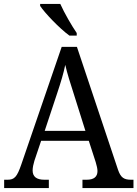

<svg xmlns="http://www.w3.org/2000/svg" viewBox="-20 -951 695 971"><path d="M331 -771H368V-784C342 -822 305 -886 285 -931H183V-921C206 -886 281 -807 331 -771ZM1 0H227V-42H205C164 -42 145 -58 145 -89C145 -103 149 -122 154 -138L188 -239H429L464 -131C469 -114 473 -98 473 -86C473 -57 455 -42 418 -42H397V0H655V-42H644C607 -42 591 -52 577 -92L369 -714H292L88 -120C66 -56 53 -42 18 -42H1ZM206 -289 269 -479C288 -536 301 -579 310 -623C320 -579 336 -529 355 -470L412 -289Z"/></svg>

Font: Noto Serif Sinhala SemiCondensed
Style: Regular
Weight: 400
Width: 4
Designer: Jelle Bosma - Monotype Design Team
Foundry: Monotype Imaging Inc.
Version: Version 2.007